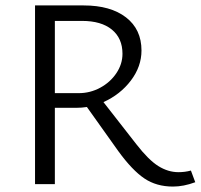

<svg xmlns="http://www.w3.org/2000/svg" viewBox="-20 -678 739 707"><path d="M699 -7Q656 9 617 9Q556 9 511.5 -21Q467 -51 416 -121L300 -284Q281 -281 261 -281H182V0H109V-658H288Q387 -658 444 -614Q501 -570 501 -492Q501 -433 462 -381.5Q423 -330 361 -302L482 -147Q527 -89 563 -66.5Q599 -44 637 -44Q661 -44 683 -50ZM270 -335Q312 -335 349 -355Q386 -375 408.5 -408.5Q431 -442 431 -480Q431 -537 392 -569Q353 -601 282 -601H182V-335Z"/></svg>

Font: Ysabeau
Style: Regular
Weight: 400
Designer: Christian Thalmann (Catharsis Fonts)
Version: Version 0.003